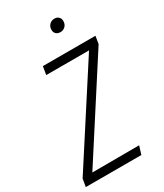

<svg xmlns="http://www.w3.org/2000/svg" viewBox="-227 -960 888 1042"><g transform="rotate(-30 217.0 -438.5)"><path d="M291 -796.9Q273.9 -796.9 263.9 -806.4Q253.9 -815.9 253.9 -832Q253.9 -851.6 266.6 -864.3Q279.3 -877 297.9 -877Q314.5 -877 324.2 -867.2Q334 -857.4 334 -841.8Q334 -821.8 321.5 -809.3Q309.1 -796.9 291 -796.9ZM-11.2 0 -2.9 -48.8 375 -633.8H106.9L115.2 -685.1H444.8L437 -637.2L59.1 -50.8L353 -51.8L336.9 0Z"/></g></svg>

Font: Fira Sans Compressed Light
Style: Italic
Weight: 300
Width: 3
Italic angle: -8°
Designer: Carrois Corporate & Edenspiekermann AG
Foundry: Carrois Corporate GbR & Edenspiekermann AG
Version: Version 4.203;PS 004.203;hotconv 1.0.88;makeotf.lib2.5.64775